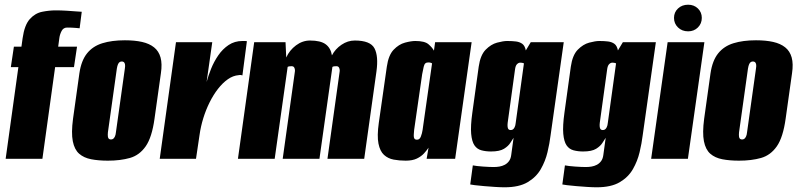

<svg xmlns="http://www.w3.org/2000/svg" viewBox="-20 -674 3386 815"><path d="M4 0 58 -389H26L39 -476H71L76 -512Q84 -568 106.5 -593Q129 -618 159 -624Q189 -630 216 -630Q239 -630 263 -628.5Q287 -627 305 -625.5Q323 -624 327 -624L318 -554Q318 -554 301.5 -555.5Q285 -557 265 -557Q249 -557 241.5 -542.5Q234 -528 232 -513L227 -476H307L294 -389H214L160 0Z M438 8Q398 8 367 2Q336 -4 316 -21.5Q296 -39 289 -74.5Q282 -110 290 -170L317 -363Q325 -417 349.5 -447.5Q374 -478 414.5 -490.5Q455 -503 510 -503Q552 -503 583 -496Q614 -489 634 -473Q654 -457 661.5 -430Q669 -403 663 -363L636 -171Q625 -91 598.5 -53Q572 -15 531.5 -3.5Q491 8 438 8ZM451 -82Q456 -82 460 -84.5Q464 -87 467.5 -94Q471 -101 472 -112L510 -383Q512 -395 510.5 -401.5Q509 -408 505.5 -410.5Q502 -413 497 -413Q492 -413 488 -410.5Q484 -408 481 -401.5Q478 -395 476 -383L438 -112Q437 -101 438 -94Q439 -87 442.5 -84.5Q446 -82 451 -82Z M658 0 727 -495H881L857 -326Q864 -352 876 -382Q888 -412 906.5 -439Q925 -466 950.5 -483Q976 -500 1009 -500Q1013 -500 1019 -500Q1025 -500 1028 -499L1009 -354Q1007 -355 1002.5 -355.5Q998 -356 993 -355Q969 -353 947 -337.5Q925 -322 905.5 -297Q886 -272 870 -240Q854 -208 843 -172.5Q832 -137 827 -101L812 0Z M990 0 1059 -495H1192L1195 -430Q1209 -461 1236.5 -481.5Q1264 -502 1296 -502Q1341 -502 1362.5 -486Q1384 -470 1389 -439Q1403 -466 1429.5 -484Q1456 -502 1486 -502Q1552 -502 1569.5 -469Q1587 -436 1578 -371L1526 0H1370L1421 -365Q1423 -374 1421.5 -380.5Q1420 -387 1417 -390Q1414 -393 1408 -393Q1404 -393 1399 -392.5Q1394 -392 1391 -390L1336 0H1180L1231 -365Q1233 -374 1231.5 -380.5Q1230 -387 1227 -390Q1224 -393 1218 -393Q1214 -393 1209 -392.5Q1204 -392 1201 -390L1146 0Z M1702 8Q1675 8 1651 3.5Q1627 -1 1610 -16.5Q1593 -32 1586.5 -64.5Q1580 -97 1588 -153L1622 -391Q1629 -440 1651 -463Q1673 -486 1699 -493Q1725 -500 1743 -500Q1783 -500 1799 -486Q1815 -472 1822 -459L1827 -495H1982L1912 0H1791L1799 -47Q1791 -35 1779.5 -22.5Q1768 -10 1749.5 -1Q1731 8 1702 8ZM1750 -81Q1756 -81 1760 -84.5Q1764 -88 1766.5 -94.5Q1769 -101 1771 -108.5Q1773 -116 1774 -123.5Q1775 -131 1776 -138L1814 -405Q1812 -406 1810 -407Q1808 -408 1805 -408.5Q1802 -409 1798 -409Q1790 -409 1785.5 -405Q1781 -401 1778.5 -390.5Q1776 -380 1772 -359L1738 -123Q1737 -112 1736.5 -104Q1736 -96 1737 -91Q1738 -86 1741 -83.5Q1744 -81 1750 -81Z M2122 121Q2105 121 2081.5 119.5Q2058 118 2035 116Q2012 114 1995.5 112Q1979 110 1976 109L1987 28Q2002 31 2030 33Q2058 35 2076 35Q2088 35 2100 33Q2112 31 2122.5 25.5Q2133 20 2140.5 10Q2148 0 2150 -16L2160 -89Q2155 -82 2146.5 -68Q2138 -54 2119.5 -42.5Q2101 -31 2064 -31Q2042 -31 2023.5 -36Q2005 -41 1994 -57Q1983 -73 1980 -106Q1977 -139 1985 -196L2012 -391Q2019 -440 2041.5 -463Q2064 -486 2090 -493Q2116 -500 2133 -500Q2154 -500 2170 -498Q2186 -496 2197 -488Q2208 -480 2212 -460L2233 -495H2373L2317 -99Q2313 -66 2304 -28Q2295 10 2275.5 44Q2256 78 2219.5 99.5Q2183 121 2122 121ZM2148 -122Q2153 -122 2157 -124.5Q2161 -127 2164.5 -134Q2168 -141 2169 -152L2204 -405Q2202 -406 2200 -406.5Q2198 -407 2195.5 -407.5Q2193 -408 2188 -408Q2181 -408 2174.5 -401.5Q2168 -395 2166 -378L2135 -153Q2134 -144 2134.5 -138Q2135 -132 2136.5 -128.5Q2138 -125 2141 -123.5Q2144 -122 2148 -122Z M2513 121Q2496 121 2472.5 119.5Q2449 118 2426 116Q2403 114 2386.5 112Q2370 110 2367 109L2378 28Q2393 31 2421 33Q2449 35 2467 35Q2479 35 2491 33Q2503 31 2513.5 25.5Q2524 20 2531.5 10Q2539 0 2541 -16L2551 -89Q2546 -82 2537.5 -68Q2529 -54 2510.5 -42.5Q2492 -31 2455 -31Q2433 -31 2414.5 -36Q2396 -41 2385 -57Q2374 -73 2371 -106Q2368 -139 2376 -196L2403 -391Q2410 -440 2432.5 -463Q2455 -486 2481 -493Q2507 -500 2524 -500Q2545 -500 2561 -498Q2577 -496 2588 -488Q2599 -480 2603 -460L2624 -495H2764L2708 -99Q2704 -66 2695 -28Q2686 10 2666.5 44Q2647 78 2610.5 99.5Q2574 121 2513 121ZM2539 -122Q2544 -122 2548 -124.5Q2552 -127 2555.5 -134Q2559 -141 2560 -152L2595 -405Q2593 -406 2591 -406.5Q2589 -407 2586.5 -407.5Q2584 -408 2579 -408Q2572 -408 2565.5 -401.5Q2559 -395 2557 -378L2526 -153Q2525 -144 2525.5 -138Q2526 -132 2527.5 -128.5Q2529 -125 2532 -123.5Q2535 -122 2539 -122Z M2744 0 2814 -495H2970L2900 0ZM2901 -541Q2875 -541 2858 -557.5Q2841 -574 2841 -598Q2841 -622 2858 -638Q2875 -654 2901 -654Q2926 -654 2942.5 -638Q2959 -622 2959 -598Q2959 -574 2942.5 -557.5Q2926 -541 2901 -541Z M3117 8Q3077 8 3046 2Q3015 -4 2995 -21.5Q2975 -39 2968 -74.5Q2961 -110 2969 -170L2996 -363Q3004 -417 3028.5 -447.5Q3053 -478 3093.5 -490.5Q3134 -503 3189 -503Q3231 -503 3262 -496Q3293 -489 3313 -473Q3333 -457 3340.5 -430Q3348 -403 3342 -363L3315 -171Q3304 -91 3277.5 -53Q3251 -15 3210.5 -3.5Q3170 8 3117 8ZM3130 -82Q3135 -82 3139 -84.5Q3143 -87 3146.5 -94Q3150 -101 3151 -112L3189 -383Q3191 -395 3189.5 -401.5Q3188 -408 3184.5 -410.5Q3181 -413 3176 -413Q3171 -413 3167 -410.5Q3163 -408 3160 -401.5Q3157 -395 3155 -383L3117 -112Q3116 -101 3117 -94Q3118 -87 3121.5 -84.5Q3125 -82 3130 -82Z"/></svg>

Font: Alumni Sans Thin Black
Style: Italic
Weight: 900
Italic angle: -8°
Version: Version 1.016